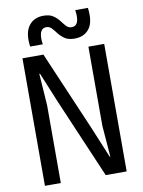

<svg xmlns="http://www.w3.org/2000/svg" viewBox="-100 -1010 801 1078"><g transform="rotate(-10 300.0 -471.0)"><path d="M67 0V-727H186.5L381 -273L453.5 -98H457L443 -276V-727H533V0H413.5L220.5 -451L149 -624.5H145L157.5 -443.5V0ZM374.5 -785Q340.5 -785 320 -798.8Q299.5 -812.5 285.8 -830.5Q272 -848.5 259.5 -862.2Q247 -876 229 -876Q204 -876 195.2 -851.8Q186.5 -827.5 193 -784.5H121Q110.5 -862 139.5 -902Q168.5 -942 224.5 -942Q258.5 -942 279 -928.2Q299.5 -914.5 313 -896.5Q326.5 -878.5 339 -864.8Q351.5 -851 369.5 -851Q394.5 -851 403.5 -873.8Q412.5 -896.5 406 -942H478Q488.5 -862.5 459.8 -823.8Q431 -785 374.5 -785Z"/></g></svg>

Font: Spline Sans Mono
Style: Regular
Weight: 400
Monospace: yes
Designer: Eben Sorkin, Mirko Velimirovic
Foundry: Sorkin Type
Version: Version 1.004